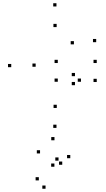

<svg xmlns="http://www.w3.org/2000/svg" viewBox="-20 -772 660 1192"><path d="M338.8 -264.4V-284.4H318.8V-264.4ZM482.7 -264.4V-284.4H462.7V-264.4ZM445.5 -299.1V-319.1H425.5V-299.1ZM445.5 -243.1V-263.1H425.5V-243.1ZM332.5 -101.7V-121.7H312.5V-101.7ZM201.4 -357.6V-377.6H181.4V-357.6ZM331.7 -603.8V-623.8H311.7V-603.8ZM438.9 -496.6V-516.6H418.9V-496.6ZM577.2 -510.1V-530.1H557.2V-510.1ZM330.5 -731.9V-751.9H310.5V-731.9ZM49.8 -354.9V-374.9H29.8V-354.9ZM330.7 22V2H310.7V22ZM580.6 -262.8V-282.8H560.6V-262.8ZM580.6 -380.7V-400.7H560.6V-380.7ZM338.8 -380.7V-400.7H318.8V-380.7ZM366.4 250.9V230.9H346.4V250.9ZM343.4 225.4V205.4H323.4V225.4ZM221.1 348V328H201.1V348ZM262.8 399.8V379.8H242.8V399.8ZM416.3 210.2V190.2H396.3V210.2ZM318.2 98.9V78.9H298.2V98.9ZM228.6 180.6V160.6H208.6V180.6ZM317.7 263.1V243.1H297.7V263.1Z"/></svg>

Font: Monaspace Neon Dots Var
Style: Regular
Weight: 400
Designer: Riley Cran and the Lettermatic Team
Version: Version 1.100 (Monaspace Neon Dots)